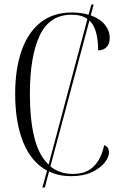

<svg xmlns="http://www.w3.org/2000/svg" viewBox="-20 -780 541 861"><path d="M170 61 191 -15Q120 -53 84 -142.5Q48 -232 48 -359Q48 -470 76.5 -552Q105 -634 161.5 -679Q218 -724 303 -724Q344 -724 377 -714L390 -760H400L387 -711Q429 -696 450.5 -669Q472 -642 472 -610Q472 -583 457.5 -568.5Q443 -554 420 -554Q420 -602 410.5 -635.5Q401 -669 381 -688L206 -34Q247 0 307 0Q367 0 401 -34.5Q435 -69 447 -129Q459 -125 464 -116Q469 -107 469 -98Q469 -76 449.5 -51Q430 -26 392 -8Q354 10 298 10Q244 10 200 -11L181 61ZM114 -359Q114 -244 134 -163.5Q154 -83 198 -42L372 -695Q346 -714 301 -714Q202 -714 158 -620.5Q114 -527 114 -359Z"/></svg>

Font: Noto Serif Display Condensed Light
Style: Regular
Weight: 300
Width: 3
Designer: Monotype Design Team
Foundry: Monotype Imaging Inc.
Version: Version 2.009